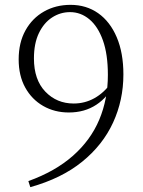

<svg xmlns="http://www.w3.org/2000/svg" viewBox="-20 -757 588 792"><path d="M105 15 97 -10Q208 -50 281 -114.5Q354 -179 389.5 -263.5Q425 -348 425 -448Q425 -533 404.5 -590.5Q384 -648 348.5 -677.5Q313 -707 269 -707Q229 -707 195 -685Q161 -663 140.5 -620.5Q120 -578 120 -516Q120 -428 167 -379Q214 -330 284 -330Q330 -330 369.5 -352Q409 -374 440 -417L459 -413H452Q426 -357 377.5 -325Q329 -293 264 -293Q205 -293 158 -320Q111 -347 84 -396Q57 -445 57 -512Q57 -581 85 -631.5Q113 -682 161.5 -709.5Q210 -737 271 -737Q336 -737 385 -702.5Q434 -668 461.5 -603.5Q489 -539 489 -450Q489 -344 446.5 -251.5Q404 -159 319 -90Q234 -21 105 15Z"/></svg>

Font: Source Han Serif JP VF
Style: Regular
Weight: 250
Designer: Ryoko NISHIZUKA 西塚涼子 (kana & ideographs); Frank Grießhammer (Latin, Greek & Cyrillic); Wenlong ZHANG 张文龙 (bopomofo); San
Foundry: Adobe
Version: Version 2.001;hotconv 1.1.0;makeotfexe 2.6.0